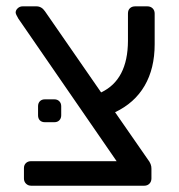

<svg xmlns="http://www.w3.org/2000/svg" viewBox="-20 -591 571 611"><path d="M29.8 -550.8Q29.8 -558.6 36.4 -564.7Q43 -570.8 51.8 -570.8H96.2Q112.3 -570.8 123 -555.2L301.8 -296.9Q386.7 -336.9 387.2 -460.9V-547.9Q387.2 -559.1 393.6 -564.9Q399.9 -570.8 410.2 -570.8H449.2Q459 -570.8 465.6 -564.5Q472.2 -558.1 472.2 -547.9V-450.2Q472.2 -373 440.2 -318.1Q408.2 -263.2 346.2 -233.9L450.2 -84Q462.4 -68.8 461.9 -54.2V-22.9Q461.9 -13.2 455.6 -6.6Q449.2 0 439 0H79.1Q69.3 0 62.7 -6.6Q56.2 -13.2 56.2 -22.9V-56.2Q56.2 -65.9 62.5 -72Q68.8 -78.1 79.1 -78.1H351.1L38.1 -532.2Q30.3 -545.4 29.8 -550.8ZM101.1 -224.1V-252.9Q101.1 -262.7 106.9 -268.8Q112.8 -274.9 123 -274.9H152.8Q162.6 -274.9 168.7 -268.8Q174.8 -262.7 174.8 -252.9V-224.1Q174.8 -214.4 168.9 -208.3Q163.1 -202.1 152.8 -202.1H123Q112.8 -202.1 106.9 -208Q101.1 -213.9 101.1 -224.1Z"/></svg>

Font: Rubik AZ
Style: Regular
Weight: 400
Designer: Hubert and Fischer
Foundry: Hubert & Fischer
Version: Version 2.000